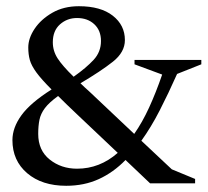

<svg xmlns="http://www.w3.org/2000/svg" viewBox="-20 -588 668 618"><path d="M193 10Q115 10 67.5 -30.5Q20 -71 20 -137Q20 -177 49 -217Q78 -257 146 -300Q113 -333 97 -355Q81 -377 76 -395Q71 -413 71 -435Q71 -465 91.5 -495.5Q112 -526 148.5 -547Q185 -568 234 -568Q304 -568 343 -537.5Q382 -507 382 -459Q382 -420 343.5 -389.5Q305 -359 239 -320Q245 -314 252.5 -307Q260 -300 268 -293L412 -157Q438 -194 460 -242Q482 -290 502 -348L413 -381V-395H628V-381L550 -350Q522 -287 494 -232.5Q466 -178 435 -135L533 -43L608 -12V2H463L384 -73Q345 -33 298 -11.5Q251 10 193 10ZM150 -452Q150 -424 165.5 -400Q181 -376 217 -341Q258 -370 281.5 -395.5Q305 -421 305 -456Q305 -490 283.5 -510Q262 -530 228 -530Q196 -530 173 -509.5Q150 -489 150 -452ZM103 -157Q103 -104 140 -74.5Q177 -45 228 -45Q301 -45 359 -96L228 -220Q210 -237 195 -251.5Q180 -266 167 -279Q138 -258 124.5 -240Q111 -222 107 -202.5Q103 -183 103 -157Z"/></svg>

Font: Spectral SC
Style: Regular
Weight: 400
Designer: Jean-Baptiste Levee
Foundry: Production Type
Version: Version 2.001